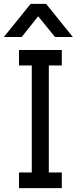

<svg xmlns="http://www.w3.org/2000/svg" viewBox="-71 -966 396 991"><path d="M305 -775H213L126 -882L41 -775H-51L87 -946H167ZM248 5H27V-76H93V-628H27V-708H248V-628H181V-76H248Z"/></svg>

Font: LXGW 975 Gothic SC
Style: Regular
Weight: 400
Version: Version 2.01;February 25, 2021